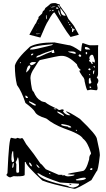

<svg xmlns="http://www.w3.org/2000/svg" viewBox="-20 -1207 685 1242"><path d="M332 -932.6 422.9 -915Q445.3 -915 500 -876H504.9Q508.8 -928.7 515.6 -928.7Q554.7 -914.1 563.5 -914.1H591.8L612.3 -915L616.2 -912.1L614.3 -903.3V-730.5Q614.3 -714.8 605.5 -705.1Q616.2 -695.3 616.2 -684.6Q616.2 -674.8 607.4 -661.1L611.3 -638.7Q611.3 -623 602.5 -623L568.4 -627H566.4L547.9 -623H545.9Q540 -623 527.3 -681.6Q527.3 -700.2 511.7 -715.8Q493.2 -742.2 493.2 -750L502 -752.9V-754.9Q481.4 -770.5 477.5 -791Q422.9 -845.7 381.8 -845.7H373Q356.4 -845.7 238.3 -818.4Q229.5 -813.5 202.1 -766.6Q176.8 -731.4 176.8 -702.1Q184.6 -614.3 197.3 -614.3Q215.8 -569.3 240.2 -558.6Q244.1 -550.8 272.5 -545.9Q292 -528.3 352.5 -502Q352.5 -497.1 366.2 -495.1L381.8 -500Q392.6 -498 392.6 -495.1V-493.2L388.7 -488.3V-484.4Q405.3 -460.9 434.6 -460.9V-462.9L407.2 -484.4V-486.3Q422.9 -486.3 496.1 -438.5Q607.4 -333 607.4 -305.7Q626 -226.6 626 -203.1Q614.3 -98.6 604.5 -98.6L571.3 -42Q477.5 14.6 460.9 14.6Q307.6 -16.6 253.9 -39.1Q147.5 -137.7 147.5 -156.2L142.6 -160.2L140.6 -158.2V-151.4L139.6 -76.2Q139.6 -66.4 91.8 -66.4L67.4 -67.4L46.9 -59.6Q35.2 -59.6 21.5 -74.2V-76.2L28.3 -86.9Q38.1 -315.4 51.8 -315.4H53.7L78.1 -310.5H79.1Q85.9 -310.5 92.8 -315.4L110.4 -310.5L120.1 -313.5H124Q128.9 -312.5 149.4 -274.4Q201.2 -210 242.2 -148.4Q247.1 -148.4 276.4 -112.3L359.4 -76.2H383.8V-71.3H386.7L392.6 -74.2H395.5Q406.2 -66.4 416 -66.4H424.8Q461.9 -69.3 461.9 -76.2L460.9 -78.1H434.6L418 -80.1V-81.1Q419.9 -85 513.7 -100.6Q536.1 -100.6 556.6 -175.8Q556.6 -201.2 568.4 -210.9V-217.8Q546.9 -288.1 516.6 -310.5Q501 -339.8 392.6 -377Q326.2 -402.3 279.3 -440.4Q216.8 -459 206.1 -483.4Q195.3 -502.9 144.5 -541Q120.1 -616.2 89.8 -657.2Q76.2 -712.9 76.2 -782.2Q86.9 -826.2 173.8 -905.3Q222.7 -932.6 332 -932.6ZM173.8 -886.7H190.4Q203.1 -886.7 290 -908.2Q322.3 -915 322.3 -918.9L317.4 -920.9Q173.8 -909.2 173.8 -886.7ZM532.2 -903.3 529.3 -898.4V-893.6Q531.2 -886.7 541 -886.7H563.5V-887.7Q549.8 -903.3 532.2 -903.3ZM214.8 -835H217.8Q229.5 -835 281.2 -860.4L317.4 -874V-873L313.5 -864.3H324.2L332 -866.2V-871.1L329.1 -876V-884.8H327.1Q265.6 -865.2 236.3 -850.6Q214.8 -845.7 214.8 -835ZM419.9 -874Q419.9 -869.1 460.9 -859.4H467.8L470.7 -862.3V-864.3Q465.8 -874 443.4 -874ZM534.2 -867.2V-864.3L536.1 -855.5H539.1L543.9 -860.4V-866.2L539.1 -871.1H537.1ZM180.7 -853.5V-852.5Q180.7 -848.6 185.5 -848.6Q192.4 -850.6 195.3 -857.4V-860.4Q182.6 -860.4 180.7 -853.5ZM488.3 -845.7 495.1 -839.8H502L504.9 -843.8V-848.6Q504.9 -851.6 495.1 -855.5Q488.3 -853.5 488.3 -845.7ZM557.6 -828.1 561.5 -825.2V-823.2L556.6 -816.4V-812.5Q556.6 -809.6 566.4 -805.7Q570.3 -794.9 575.2 -793.9H580.1V-797.9L577.1 -802.7V-807.6H582L588.9 -802.7H591.8L593.8 -811.5V-814.5Q584 -852.5 578.1 -852.5H571.3Q557.6 -845.7 557.6 -828.1ZM171.9 -793.9 180.7 -785.2H183.6Q197.3 -787.1 212.9 -802.7L209 -805.7H194.3Q178.7 -805.7 171.9 -793.9ZM108.4 -800.8V-798.8H115.2V-804.7H112.3ZM149.4 -741.2V-739.3H151.4Q176.8 -760.7 176.8 -780.3L171.9 -784.2Q156.2 -784.2 149.4 -741.2ZM585 -780.3V-777.3Q588.9 -769.5 593.8 -768.6V-773.4L590.8 -780.3ZM573.2 -766.6H577.1V-770.5ZM550.8 -759.8V-757.8L556.6 -752.9H561.5L566.4 -757.8V-759.8L561.5 -764.6H556.6ZM582 -746.1V-736.3L584 -727.5H586.9L590.8 -751H586.9ZM556.6 -727.5V-723.6L559.6 -720.7H563.5V-723.6L559.6 -727.5ZM554.7 -691.4V-668.9L557.6 -666H559.6Q569.3 -666 571.3 -674.8Q564.5 -690.4 564.5 -703.1H561.5Q554.7 -700.2 554.7 -691.4ZM557.6 -643.6 563.5 -638.7H568.4L570.3 -643.6L564.5 -647.5H561.5ZM144.5 -588.9V-579.1L149.4 -573.2H160.2V-579.1Q150.4 -588.9 144.5 -588.9ZM168 -551.8V-545.9Q196.3 -524.4 206.1 -524.4H210.9V-531.2Q191.4 -543.9 169.9 -551.8ZM327.1 -504.9Q329.1 -500 337.9 -500H342.8V-502L338.9 -504.9ZM352.5 -486.3 349.6 -483.4Q352.5 -475.6 392.6 -456.1V-462.9Q376 -478.5 352.5 -486.3ZM377 -404.3V-397.5Q391.6 -390.6 419.9 -387.7Q420.9 -381.8 429.7 -381.8H440.4V-383.8Q440.4 -395.5 383.8 -404.3ZM470.7 -367.2V-363.3L474.6 -360.4H477.5V-363.3L474.6 -367.2ZM60.5 -228.5Q53.7 -209 53.7 -176.8L57.6 -158.2H58.6Q71.3 -158.2 71.3 -169.9Q65.4 -199.2 65.4 -228.5ZM94.7 -189.5Q87.9 -166 81.1 -158.2L85.9 -144.5L85 -108.4V-100.6Q85.9 -89.8 89.8 -89.8H98.6L103.5 -94.7V-100.6Q103.5 -189.5 94.7 -189.5ZM168 -155.3V-151.4Q173.8 -130.9 187.5 -130.9V-132.8Q178.7 -155.3 169.9 -155.3ZM58.6 -124 60.5 -122.1H62.5Q68.4 -122.1 69.3 -149.4L67.4 -151.4H65.4Q61.5 -151.4 58.6 -124ZM214.8 -142.6V-141.6Q223.6 -121.1 235.4 -121.1V-124Q226.6 -136.7 217.8 -142.6ZM561.5 -112.3 566.4 -107.4H573.2L578.1 -112.3V-115.2L575.2 -119.1H568.4ZM296.9 -87.9V-86.9Q297.9 -80.1 306.6 -80.1V-81.1Q304.7 -87.9 296.9 -87.9ZM221.7 -86.9V-85Q237.3 -56.6 290 -39.1Q338.9 -21.5 416 -4.9Q431.6 4.9 445.3 5.9H457Q491.2 -2 491.2 -16.6V-18.6L368.2 -26.4Q262.7 -61.5 231.4 -85ZM470.7 -45.9V-43.9L474.6 -40H481.4Q530.3 -40 536.1 -53.7L530.3 -57.6H522.5Q504.9 -57.6 470.7 -45.9ZM429.7 -18.6H431.6Q441.4 -16.6 441.4 -12.7V-11.7H438.5L429.7 -12.7ZM169.9 -982.4 208 -1051.8Q212.9 -1053.7 220.7 -1075.2L230.5 -1090.8V-1091.8Q227.5 -1093.8 227.5 -1095.7Q236.3 -1103.5 252 -1119.1Q256.8 -1135.7 260.7 -1137.7Q266.6 -1137.7 273.4 -1155.3Q292 -1168.9 306.6 -1182.6Q319.3 -1188.5 341.8 -1186.5L352.5 -1181.6Q367.2 -1180.7 367.2 -1174.8H366.2V-1171.9Q366.2 -1168.9 368.2 -1168.9Q369.1 -1168.9 407.2 -1115.2L422.9 -1084Q459 -1041 462.9 -1031.2L490.2 -982.4L436.5 -967.8Q411.1 -1000 388.2 -1038.1Q365.2 -1076.2 351.6 -1097.7Q337.9 -1119.1 333 -1126Q324.2 -1131.8 292 -1072.3Q278.3 -1053.7 241.2 -963.9ZM369.1 -1153.3Q369.1 -1148.4 375 -1122.1Q383.8 -1103.5 403.3 -1105.5H404.3L403.3 -1110.4Q373 -1153.3 371.1 -1153.3ZM448.2 -1023.4Q442.4 -999 450.2 -999Q454.1 -1001 454.1 -1004.9L451.2 -1005.9V-1006.8L453.1 -1007.8L465.8 -1014.6L464.8 -1015.6Q459 -1015.6 458 -1016.6Q453.1 -1024.4 449.2 -1025.4H448.2ZM375 -1101.6V-1102.5Q375 -1104.5 372.1 -1106.4L360.4 -1141.6H359.4Q351.6 -1128.9 372.1 -1101.6ZM280.3 -1083Q285.2 -1083 280.3 -1109.4V-1110.4Q274.4 -1110.4 279.3 -1084V-1083ZM369.1 -1155.3Q369.1 -1159.2 367.2 -1159.2Q364.3 -1173.8 352.5 -1173.8V-1172.9L366.2 -1155.3ZM341.8 -1152.3Q354.5 -1150.4 356.4 -1149.4H357.4V-1150.4Q357.4 -1153.3 350.6 -1160.2Q343.8 -1160.2 341.8 -1153.3ZM311.5 -1159.2Q318.4 -1159.2 338.9 -1163.1L337.9 -1164.1Q316.4 -1166 309.6 -1159.2ZM211.9 -988.3Q211.9 -986.3 217.8 -986.3H224.6Q231.4 -986.3 241.2 -988.3V-989.3H221.7Q211.9 -989.3 211.9 -988.3ZM315.4 -1133.8Q322.3 -1138.7 329.1 -1138.7L323.2 -1143.6H322.3Q314.5 -1137.7 314.5 -1133.8ZM427.7 -1049.8Q427.7 -1044.9 433.6 -1043H435.5V-1044.9Q435.5 -1048.8 429.7 -1051.8H427.7ZM438.5 -1034.2Q442.4 -1024.4 445.3 -1024.4L446.3 -1025.4V-1026.4Q444.3 -1035.2 440.4 -1035.2H438.5ZM299.8 -1133.8Q307.6 -1137.7 310.5 -1141.6L309.6 -1142.6H308.6Q298.8 -1138.7 298.8 -1135.7V-1133.8ZM418.9 -1066.4Q420.9 -1056.6 426.8 -1056.6V-1057.6Q424.8 -1062.5 419.9 -1066.4ZM305.7 -1166 308.6 -1167V-1168.9H306.6L304.7 -1166ZM227.5 -1051.8Q229.5 -1051.8 230.5 -1056.6Q227.5 -1056.6 227.5 -1051.8ZM417 -1070.3H418V-1072.3L416 -1073.2H414.1ZM217.8 -1011.7Q224.6 -1015.6 215.8 -1012.7L216.8 -1011.7ZM448.2 -1035.2V-1036.1H446.3V-1035.2Z"/></svg>

Font: Love Ya Like A Sister
Style: Regular
Weight: 400
Designer: Kimberly Geswein
Foundry: Kimberly Geswein
Version: Version 1.002 2007